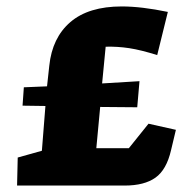

<svg xmlns="http://www.w3.org/2000/svg" viewBox="-20 -576 608 596"><path d="M35 -87 110 -108 121 -247 50 -248 54 -305 126 -308 133 -372Q142 -459 198.5 -507.5Q255 -556 358 -556Q419 -556 501 -539L468 -405Q417 -421 381 -426.5Q345 -432 308 -431L297 -317L413 -324L406 -243L291 -244L279 -116H380L441 -192L526 -173L511 -110Q497 -49 462.5 -24.5Q428 0 367 0H33Z"/></svg>

Font: Suez One
Style: Regular
Weight: 400
Version: Version 1.000